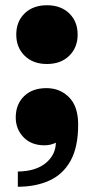

<svg xmlns="http://www.w3.org/2000/svg" viewBox="-20 -548 358 732"><path d="M159 -304Q106 -304 74 -335.5Q42 -367 42 -416Q42 -466 74 -497Q106 -528 159 -528Q212 -528 244 -497Q276 -466 276 -416Q276 -367 244 -335.5Q212 -304 159 -304ZM48 106Q116 105 154 74Q192 43 193 -4Q183 1 172 3.5Q161 6 150 6Q99 6 69.5 -25Q40 -56 40 -100Q40 -150 71.5 -181Q103 -212 157 -212Q209 -212 243.5 -177Q278 -142 278 -73Q278 13 249 65Q220 117 168 140.5Q116 164 48 164Z"/></svg>

Font: Montagu Slab
Style: Bold
Weight: 700
Designer: Florian Karsten
Foundry: Florian Karsten
Version: Version 1.000